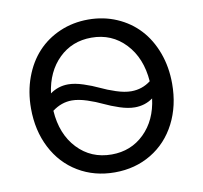

<svg xmlns="http://www.w3.org/2000/svg" viewBox="-80 -794 936 887"><g transform="rotate(-10 388.5 -350.5)"><path d="M58.1 -350.1Q58.1 -428.2 82.8 -495.1Q107.4 -562 150.9 -608.9Q194.3 -655.8 255.9 -682.4Q317.4 -709 389.2 -709Q460.9 -709 522.5 -682.4Q584 -655.8 627.4 -608.9Q670.9 -562 695.6 -495.1Q720.2 -428.2 720.2 -350.1Q720.2 -246.6 678.2 -164.8Q636.2 -83 560.5 -37.6Q484.9 7.8 389.2 7.8Q293.5 7.8 217.8 -37.6Q142.1 -83 100.1 -164.8Q58.1 -246.6 58.1 -350.1ZM389.2 -76.2Q480 -76.2 542.2 -137Q604.5 -197.8 617.2 -298.8Q580.1 -272 532.2 -272Q501 -272 461.7 -284.9Q422.4 -297.9 391.1 -313Q359.9 -328.1 320.6 -341.1Q281.2 -354 250 -354Q201.2 -354 158.2 -321.8Q165.5 -210.9 229 -143.6Q292.5 -76.2 389.2 -76.2ZM389.2 -624Q298.3 -624 236.6 -563.7Q174.8 -503.4 161.1 -402.8Q199.2 -430.2 246.1 -430.2Q277.3 -430.2 316.7 -417.2Q356 -404.3 387.5 -389.2Q418.9 -374 458.3 -361.1Q497.6 -348.1 528.8 -348.1Q580.1 -348.1 620.1 -378.9Q611.8 -489.3 548.3 -556.6Q484.9 -624 389.2 -624Z"/></g></svg>

Font: LT Superior Med
Style: Regular
Weight: 500
Designer: Daniel Lyons
Foundry: LyonsType
Version: Version 1.000